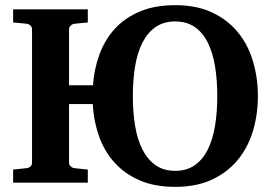

<svg xmlns="http://www.w3.org/2000/svg" viewBox="-20 -707 1054 743"><path d="M820.8 -335Q820.8 -397.9 812 -450.9Q803.2 -503.9 783.9 -542.5Q764.6 -581.1 733.6 -602.5Q702.6 -624 658.2 -624Q613.3 -624 582.3 -602.5Q551.3 -581.1 531.5 -542.5Q511.7 -503.9 502.9 -450.9Q494.1 -397.9 494.1 -335Q494.1 -272.5 502.9 -219.5Q511.7 -166.5 531.5 -127.9Q551.3 -89.4 582.3 -67.6Q613.3 -45.9 658.2 -45.9Q702.6 -45.9 733.6 -67.6Q764.6 -89.4 783.9 -127.9Q803.2 -166.5 812 -219.5Q820.8 -272.5 820.8 -335ZM978 -335Q978 -264.6 959.2 -201.2Q940.4 -137.7 901.1 -89.4Q861.8 -41 801.5 -12.5Q741.2 16.1 658.2 16.1Q577.6 16.1 519 -9.8Q460.4 -35.6 421.6 -79.6Q382.8 -123.5 362.5 -181.6Q342.3 -239.7 338.9 -304.2H247.1V-78.1Q247.1 -68.4 253.9 -62.7Q260.7 -57.1 269 -56.2L319.8 -50.8V0H30.8V-50.8L82 -56.2Q91.3 -57.1 97.7 -62.7Q104 -68.4 104 -78.1V-592.8Q104 -602.5 97.7 -608.4Q91.3 -614.3 82 -615.2L30.8 -620.1V-670.9H319.8V-620.1L269 -615.2Q260.7 -614.3 253.9 -608.4Q247.1 -602.5 247.1 -592.8V-377H339.8Q344.2 -440.4 365 -496.8Q385.7 -553.2 424.3 -595.5Q462.9 -637.7 521 -662.4Q579.1 -687 658.2 -687Q741.2 -687 801.5 -658.4Q861.8 -629.9 901.1 -581.5Q940.4 -533.2 959.2 -469.2Q978 -405.3 978 -335Z"/></svg>

Font: Charis SIL CyrE
Style: Bold
Weight: 700
Foundry: SIL International
Version: Version 5.000